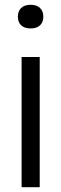

<svg xmlns="http://www.w3.org/2000/svg" viewBox="-20 -780 256 800"><path d="M70 0V-542.5H145.5V0ZM107.5 -661.5Q82 -661.5 68.2 -674.5Q54.5 -687.5 54.5 -710.5Q54.5 -733.5 68.2 -746.8Q82 -760 107.5 -760Q133 -760 146.8 -746.8Q160.5 -733.5 160.5 -710.5Q160.5 -687.5 146.8 -674.5Q133 -661.5 107.5 -661.5Z"/></svg>

Font: Encode Sans Semi Condensed
Style: Regular
Weight: 400
Width: 4
Designer: Multiple Designers
Foundry: Impallari Type
Version: Version 3.000; ttfautohint (v1.8.3) -l 8 -r 50 -G 200 -x 14 